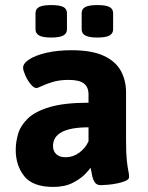

<svg xmlns="http://www.w3.org/2000/svg" viewBox="-20 -729 585 757"><path d="M364 -581Q331 -581 316.5 -589Q302 -597 302 -613V-677Q302 -694 316.5 -701.5Q331 -709 364 -709Q397 -709 411.5 -701.5Q426 -694 426 -677V-613Q426 -597 411.5 -589Q397 -581 364 -581ZM182 -581Q149 -581 134.5 -589Q120 -597 120 -613V-677Q120 -694 134.5 -701.5Q149 -709 182 -709Q215 -709 229.5 -701.5Q244 -694 244 -677V-613Q244 -597 229.5 -589Q215 -581 182 -581ZM190 8Q109 8 75.5 -34.5Q42 -77 42 -138Q42 -169 51.5 -201.5Q61 -234 90 -262Q119 -290 176.5 -307Q234 -324 329 -324V-357Q329 -386 310.5 -400Q292 -414 251 -414Q215 -414 188.5 -406Q162 -398 145.5 -390Q129 -382 123 -382Q113 -382 100.5 -397.5Q88 -413 79.5 -432.5Q71 -452 71 -462Q71 -479 95.5 -495Q120 -511 163.5 -521Q207 -531 262 -531Q341 -531 388 -509.5Q435 -488 456 -450.5Q477 -413 477 -364V-176Q477 -124 480 -96.5Q483 -69 486 -55.5Q489 -42 489 -31Q489 -22 475.5 -16Q462 -10 442.5 -6Q423 -2 404.5 -0.5Q386 1 377 1Q361 1 353.5 -10.5Q346 -22 343 -38.5Q340 -55 337 -68Q334 -62 316.5 -43.5Q299 -25 267.5 -8.5Q236 8 190 8ZM239 -109Q268 -109 292.5 -127Q317 -145 329 -172V-227Q189 -227 189 -153Q189 -134 201.5 -121.5Q214 -109 239 -109Z"/></svg>

Font: Asap
Style: Bold
Weight: 700
Designer: Pablo Cosgaya
Foundry: Omnibus-Type
Version: Version 3.001; ttfautohint (v1.8.3)